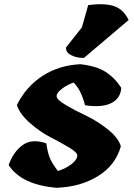

<svg xmlns="http://www.w3.org/2000/svg" viewBox="-20 -892 638 912"><path d="M347 -154Q347 -168 308 -191.5Q269 -215 220 -240Q171 -265 123 -307Q75 -349 60 -393Q104 -481 182 -531.5Q260 -582 361 -587Q436 -579 480 -551.5Q524 -524 556 -475Q553 -425 509 -402.5Q465 -380 384 -392Q364 -468 329 -500Q297 -488 273 -469.5Q249 -451 249 -435Q249 -419 292 -393.5Q335 -368 388 -343Q441 -318 491.5 -278Q542 -238 554 -197Q529 -107 445.5 -55.5Q362 -4 249 0Q82 -14 21 -108Q43 -170 87 -202.5Q131 -235 200 -211Q207 -164 217.5 -139.5Q228 -115 255 -80Q290 -90 318.5 -111.5Q347 -133 347 -154ZM399 -868Q479 -878 523 -862.5Q567 -847 591 -797L379 -617Q345 -616 318 -630Q291 -644 294 -667L369 -762Z"/></svg>

Font: Tillana ExtraBold
Style: Regular
Weight: 800
Designer: Lipi Raval (Devanagari, Latin), Jonny Pinhorn (Latin)
Foundry: Indian Type Foundry
Version: Version 2.003;PS 1.0;hotconv 1.0.79;makeotf.lib2.5.61930; tt